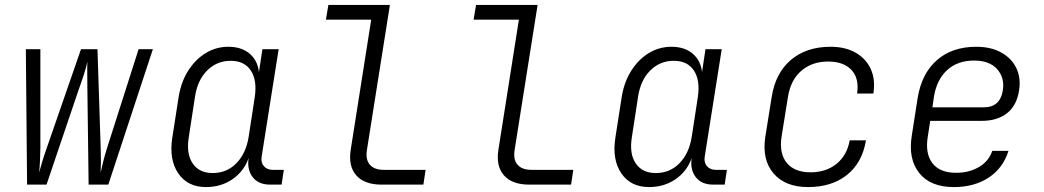

<svg xmlns="http://www.w3.org/2000/svg" viewBox="-20 -750 4240 780"><path d="M90 0 85 -550H144V-149Q143 -86 139 -49Q144 -68 151.5 -93Q159 -118 170 -149L309 -550H376L389 -149Q390 -120 390 -94.5Q390 -69 389 -49Q393 -69 399.5 -94.5Q406 -120 415 -149L543 -550H601L420 0H340L335 -387Q335 -414 334.5 -446.5Q334 -479 335 -499Q331 -479 320.5 -446.5Q310 -414 300 -387L169 0Z M817 10Q742 10 704 -46Q666 -102 680 -191L706 -358Q716 -418 745 -463.5Q774 -509 816 -534.5Q858 -560 908 -560Q961 -560 994 -532Q1027 -504 1032 -457L1046 -550H1112L1043 -114Q1039 -90 1052 -75Q1065 -60 1088 -60H1133L1124 0H1077Q1030 0 1006.5 -30.5Q983 -61 990 -108Q971 -54 924.5 -22Q878 10 817 10ZM844 -47Q901 -47 940 -86.5Q979 -126 990 -193L1015 -356Q1025 -424 999 -463.5Q973 -503 917 -503Q861 -503 821.5 -463.5Q782 -424 772 -356L747 -193Q736 -126 762.5 -86.5Q789 -47 844 -47Z M1530 0Q1460 0 1427 -38Q1394 -76 1405 -143L1488 -670H1304L1314 -730H1564L1471 -143Q1464 -103 1482 -81.5Q1500 -60 1539 -60H1709L1700 0Z M2130 0Q2060 0 2027 -38Q1994 -76 2005 -143L2088 -670H1904L1914 -730H2164L2071 -143Q2064 -103 2082 -81.5Q2100 -60 2139 -60H2309L2300 0Z M2617 10Q2542 10 2504 -46Q2466 -102 2480 -191L2506 -358Q2516 -418 2545 -463.5Q2574 -509 2616 -534.5Q2658 -560 2708 -560Q2761 -560 2794 -532Q2827 -504 2832 -457L2846 -550H2912L2843 -114Q2839 -90 2852 -75Q2865 -60 2888 -60H2933L2924 0H2877Q2830 0 2806.5 -30.5Q2783 -61 2790 -108Q2771 -54 2724.5 -22Q2678 10 2617 10ZM2644 -47Q2701 -47 2740 -86.5Q2779 -126 2790 -193L2815 -356Q2825 -424 2799 -463.5Q2773 -503 2717 -503Q2661 -503 2621.5 -463.5Q2582 -424 2572 -356L2547 -193Q2536 -126 2562.5 -86.5Q2589 -47 2644 -47Z M3263 10Q3170 10 3122.5 -45.5Q3075 -101 3089 -194L3115 -356Q3130 -453 3193 -506.5Q3256 -560 3354 -560Q3414 -560 3456 -536Q3498 -512 3517.5 -469.5Q3537 -427 3528 -370H3462Q3471 -432 3439 -466Q3407 -500 3344 -500Q3279 -500 3235.5 -462.5Q3192 -425 3181 -356L3155 -194Q3145 -126 3176.5 -88Q3208 -50 3273 -50Q3336 -50 3378.5 -84.5Q3421 -119 3432 -180H3498Q3483 -89 3421 -39.5Q3359 10 3263 10Z M3855 10Q3760 10 3714.5 -47Q3669 -104 3684 -198L3708 -352Q3724 -451 3786 -505.5Q3848 -560 3946 -560Q4006 -560 4048 -536.5Q4090 -513 4109 -473Q4128 -433 4120 -383Q4111 -322 4071.5 -290.5Q4032 -259 3968 -259H3759L3749 -194Q3738 -126 3768 -87Q3798 -48 3864 -48Q3917 -48 3957 -71.5Q3997 -95 4011 -137H4077Q4055 -67 3996.5 -28.5Q3938 10 3855 10ZM3768 -314H3977Q4043 -314 4054 -383Q4062 -434 4031 -469Q4000 -504 3937 -504Q3870 -504 3827.5 -465Q3785 -426 3774 -356Z"/></svg>

Font: JetBrains Mono NL ExtraLight
Style: Italic
Weight: 200
Italic angle: -9°
Monospace: yes
Designer: Philipp Nurullin, Konstantin Bulenkov
Foundry: JetBrains
Version: Version 2.305; ttfautohint (v1.8.4.7-5d5b)